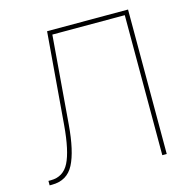

<svg xmlns="http://www.w3.org/2000/svg" viewBox="-107 -831 915 934"><g transform="rotate(-15 350.5 -364.0)"><path d="M29.3 0V-22.5H41.5Q104.5 -22.5 133.5 -79.8Q162.6 -137.2 173.3 -264.2L211.4 -727.5H619.1V0H596.7V-705.1H231.9L195.8 -262.2Q185.1 -129.9 151.4 -64.9Q117.7 0 41.5 0Z"/></g></svg>

Font: Inter Display Thin
Style: Regular
Weight: 100
Designer: Rasmus Andersson
Foundry: rsms
Version: Version 4.000;git-a52131595